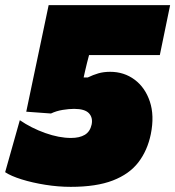

<svg xmlns="http://www.w3.org/2000/svg" viewBox="-35 -710 681 746"><path d="M240 16Q191.5 16 141.2 8Q91 0 49.2 -13Q7.5 -26 -15 -41L42 -243Q86.5 -212.5 140.5 -193.2Q194.5 -174 241 -174Q274 -174 294.5 -186.2Q315 -198.5 321 -226Q326.5 -253 310.5 -270Q294.5 -287 253 -287Q233 -287 208.5 -283Q184 -279 163 -269L67 -276L93 -400Q109.5 -478 125 -551.8Q140.5 -625.5 154 -690H626L586 -496H311Q307 -481 303.2 -466Q299.5 -451 296 -436L290 -409H306Q326.5 -419 347 -425Q367.5 -431 393 -431Q447 -431 488 -400.5Q529 -370 547.2 -315.5Q565.5 -261 551 -189Q538 -125.5 502.8 -79.5Q467.5 -33.5 403.5 -8.8Q339.5 16 240 16Z"/></svg>

Font: Commissioner Black
Style: Italic
Weight: 900
Italic angle: -12°
Designer: Kostas Bartsokas
Foundry: Kostas Bartsokas
Version: Version 1.000; ttfautohint (v1.8.3)